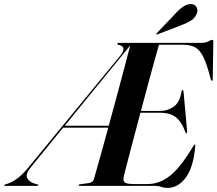

<svg xmlns="http://www.w3.org/2000/svg" viewBox="-94 -910 1064 940"><path d="M664.5 0H296Q290.5 0 291 -3.5Q292 -7.5 299 -8L340 -13.5Q360.5 -16.5 365.5 -32Q376.5 -70 395.5 -137.8Q414.5 -205.5 436 -285H215L54.5 -88Q30.5 -58 38.8 -39Q47 -20 75.5 -11L90 -7Q94 -5.5 93.5 -3Q92.5 0 89 0H-70.5Q-74.5 0 -73.5 -3Q-73 -5.5 -68 -7L-54 -11.5Q-35.5 -17.5 -9.2 -36.5Q17 -55.5 44.5 -89.5L496.5 -639.5Q512 -659 510.2 -672.2Q508.5 -685.5 489.5 -689.5Q479 -692.5 480.5 -697Q481.5 -700 486 -700H886.5Q913.5 -700 926 -707.5Q938.5 -715 944.5 -715Q950.5 -715 950.5 -706L947.5 -524.5Q947.5 -514.5 944 -514.5Q940 -514.5 937.5 -523Q920 -593.5 902.2 -629.8Q884.5 -666 861 -678.5Q837.5 -691 802 -691H684.5Q677 -666 663 -615.5Q649 -565 631.5 -500Q614 -435 596 -367H692Q727.5 -367 757 -388Q786.5 -409 795 -463.5Q796 -469.5 799.5 -469.5Q803.5 -469.5 804.5 -462L822 -269Q822.5 -258.5 820 -257.5Q816.5 -256.5 813.5 -263Q796 -312.5 768 -335.2Q740 -358 689.5 -358H593.5Q575.5 -290.5 559 -227.8Q542.5 -165 530.2 -117.8Q518 -70.5 512.5 -49Q507 -26 516.2 -17.5Q525.5 -9 561 -9H629Q688.5 -9 740.5 -51.2Q792.5 -93.5 853 -196Q857 -202.5 859.5 -202.5Q863 -202.5 862 -195Q853.5 -93 816.2 -41.5Q779 10 724.5 10Q709 10 695.5 5Q682 0 664.5 0ZM541.5 -685 223 -294.5H438.5Q458.5 -368 478.8 -443Q499 -518 515.8 -581.5Q532.5 -645 543 -685ZM769.5 -848.5Q810 -891.5 841 -890Q860 -889.5 867.5 -876Q875 -862.5 871 -848.5Q863.5 -824 842.8 -810.5Q822 -797 798.5 -788.5L677 -742Q672.5 -740 671.5 -742.5Q670.5 -744.5 674 -748Z"/></svg>

Font: Fraunces 144pt SemiBold
Style: Italic
Weight: 600
Italic angle: -16°
Version: Version 1.000;[0bf87f6ff]